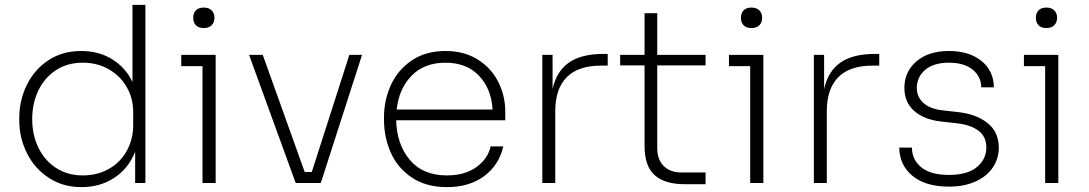

<svg xmlns="http://www.w3.org/2000/svg" viewBox="-20 -750 4462 787"><path d="M59 -257V-267Q59 -338 89.5 -401Q120 -464 177.5 -502.5Q235 -541 313 -541Q385 -541 440 -507Q495 -473 523 -414V-730H576V0H534V-128Q507 -60 449 -21.5Q391 17 314 17Q238 17 180 -21Q122 -59 90.5 -122Q59 -185 59 -257ZM526 -238V-290Q526 -347 499.5 -393Q473 -439 426 -466Q379 -493 319 -493Q255 -493 208 -461.5Q161 -430 136.5 -377.5Q112 -325 112 -262Q112 -197 137.5 -144.5Q163 -92 210 -61.5Q257 -31 319 -31Q379 -31 426 -57.5Q473 -84 499.5 -131.5Q526 -179 526 -238Z M810 -479H723V-525H864V0H810ZM772 -677Q772 -696 783 -707.5Q794 -719 815 -719Q836 -719 847.5 -707.5Q859 -696 859 -677Q859 -658 847.5 -646.5Q836 -635 815 -635Q794 -635 783 -646.5Q772 -658 772 -677Z M1001 -525H1057L1229 -45H1258L1412 -525H1464L1295 0H1192Z M1554 -259V-269Q1554 -340 1582.5 -402Q1611 -464 1668 -502.5Q1725 -541 1806 -541Q1882 -541 1937.5 -506.5Q1993 -472 2022 -415Q2051 -358 2051 -293V-257H1604Q1606 -159 1659.5 -95Q1713 -31 1812 -31Q1885 -31 1932.5 -65Q1980 -99 1991 -150H2043Q2026 -74 1965 -28.5Q1904 17 1812 17Q1727 17 1668.5 -22Q1610 -61 1582 -124Q1554 -187 1554 -259ZM1999 -301Q1994 -387 1943 -440Q1892 -493 1806 -493Q1719 -493 1667 -439.5Q1615 -386 1606 -301Z M2203 -525H2245V-385Q2261 -458 2312 -493.5Q2363 -529 2453 -529H2471V-481H2443Q2350 -481 2303 -433.5Q2256 -386 2256 -294V0H2203Z M2622 -153V-482H2522V-525H2622V-696H2674V-525H2872V-482H2674V-144Q2674 -96 2700.5 -69.5Q2727 -43 2774 -43H2872V5H2785Q2706 5 2664 -31.5Q2622 -68 2622 -153Z M3055 -479H2968V-525H3109V0H3055ZM3017 -677Q3017 -696 3028 -707.5Q3039 -719 3060 -719Q3081 -719 3092.5 -707.5Q3104 -696 3104 -677Q3104 -658 3092.5 -646.5Q3081 -635 3060 -635Q3039 -635 3028 -646.5Q3017 -658 3017 -677Z M3316 -525H3358V-385Q3374 -458 3425 -493.5Q3476 -529 3566 -529H3584V-481H3556Q3463 -481 3416 -433.5Q3369 -386 3369 -294V0H3316Z M3666 -145H3718Q3718 -96 3756 -64.5Q3794 -33 3870 -33Q3945 -33 3984 -65Q4023 -97 4023 -146Q4023 -190 3990.5 -214.5Q3958 -239 3899 -245L3837 -252Q3767 -260 3727 -295.5Q3687 -331 3687 -390Q3687 -456 3736.5 -498.5Q3786 -541 3870 -541Q3952 -541 4002.5 -500.5Q4053 -460 4054 -392H4002Q4002 -436 3967 -464.5Q3932 -493 3870 -493Q3806 -493 3772 -463.5Q3738 -434 3738 -389Q3738 -353 3764.5 -328.5Q3791 -304 3841 -298L3903 -291Q3981 -283 4027.5 -246Q4074 -209 4074 -145Q4074 -100 4049.5 -63.5Q4025 -27 3978.5 -6Q3932 15 3870 15Q3774 15 3720.5 -29Q3667 -73 3666 -145Z M4264 -479H4177V-525H4318V0H4264ZM4226 -677Q4226 -696 4237 -707.5Q4248 -719 4269 -719Q4290 -719 4301.5 -707.5Q4313 -696 4313 -677Q4313 -658 4301.5 -646.5Q4290 -635 4269 -635Q4248 -635 4237 -646.5Q4226 -658 4226 -677Z"/></svg>

Font: Sora-SIA ExtraLight
Style: Regular
Weight: 200
Designer: Jonathan Barnbrook, Julián Moncada
Foundry: Barnbrook Fonts
Version: Version 2.000